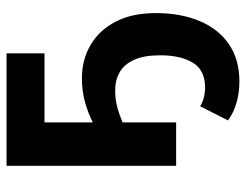

<svg xmlns="http://www.w3.org/2000/svg" viewBox="-103 -461 759 593"><g transform="rotate(-90 276.5 -164.5)"><path d="M321.3 195.4Q287.5 195.4 256.4 186.7Q225.4 178 201.1 160.3L244.7 74.3Q258.6 82.5 273.5 86Q288.4 89.5 301.7 89.5Q356.7 89.5 379.5 51.4Q402.2 13.3 402.2 -49.4Q402.2 -99.3 388.2 -129.9Q374.2 -160.5 349.9 -174.4Q325.7 -188.3 293.1 -188.3Q264.3 -188.3 238.9 -181Q213.5 -173.8 183.9 -160.4V-251.9Q222.2 -271.9 257.4 -281.4Q292.5 -291 331.4 -291Q387.9 -291 433.4 -264.7Q479 -238.4 505.8 -187.5Q532.6 -136.7 532.6 -62.5Q532.6 13.8 508.1 72.2Q483.7 130.6 436.6 163Q389.4 195.4 321.3 195.4ZM61 0V-523.8H408.2V-406.6H195V0Z"/></g></svg>

Font: Raleway Thin
Style: Regular
Weight: 100
Designer: Matt McInerney, Pablo Impallari, Rodrigo Fuenzalida
Foundry: Matt McInerney, Pablo Impallari, Rodrigo Fuenzalida
Version: Version 4.026